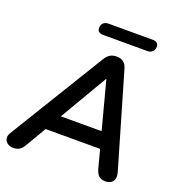

<svg xmlns="http://www.w3.org/2000/svg" viewBox="-160 -1007 1059 1142"><g transform="rotate(20 369.5 -436.0)"><path d="M52 8Q29 8 14 -2.5Q-1 -13 -4.5 -30.5Q-8 -48 5 -69L372 -669Q386 -692 403 -702.5Q420 -713 445 -713Q471 -713 488 -700Q505 -687 512 -661L684 -72Q692 -45 687 -27.5Q682 -10 668 -1Q654 8 634 8Q606 8 591.5 -6Q577 -20 569 -49L532 -190L572 -163H158L208 -187L116 -30Q105 -11 89.5 -1.5Q74 8 52 8ZM430 -566 240 -242 218 -265H545L518 -240L432 -566ZM327 -806Q287 -806 287 -837Q287 -857 299 -868.5Q311 -880 331 -880H608Q648 -880 648 -849Q648 -830 636 -818Q624 -806 604 -806Z"/></g></svg>

Font: Nunito ExtraLight
Style: Italic
Weight: 200
Italic angle: -9°
Designer: Vernon Adams
Foundry: Vernon Adams
Version: Version 3.602